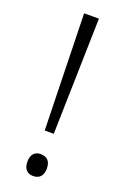

<svg xmlns="http://www.w3.org/2000/svg" viewBox="-142 -1004 530 817"><g transform="rotate(20 123.0 -595.5)"><path d="M144 -432 157 -958H90L103 -432ZM79 -283C79 -250 95 -233 122 -233C151 -233 167 -250 167 -283C167 -315 151 -332 122 -332C95 -332 79 -315 79 -283Z"/></g></svg>

Font: Noto Sans Khmer UI Light
Style: Regular
Weight: 300
Designer: Danh Hong and the Monotype Design Team
Foundry: Monotype Imaging Inc.
Version: Version 2.002